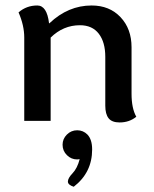

<svg xmlns="http://www.w3.org/2000/svg" viewBox="-20 -445 568 707"><path d="M420.4 5.9Q392.1 5.9 379.9 -9.5Q367.7 -24.9 367.7 -55.7V-235.8Q367.7 -289.6 343.8 -320.8Q319.8 -352.1 274.4 -352.1Q212.9 -352.1 166.5 -306.6V0H69.3V-307.1Q69.3 -351.1 48.3 -399.4Q77.6 -424.8 117.2 -424.8Q152.8 -424.8 160.6 -359.4H162.1Q231 -424.8 317.4 -424.8Q383.3 -424.8 423.8 -381.8Q464.4 -338.9 464.4 -271V-100.1Q464.4 -45.9 481.9 -15.1Q456.1 5.9 420.4 5.9ZM251.5 242.7Q230 235.8 230 223.6Q230 210.9 247.3 192.9Q264.6 174.8 273.4 141.1Q268.6 142.1 264.2 142.1Q242.2 142.1 226.3 126.2Q210.4 110.4 210.4 87.9Q210.4 66.4 226.3 50.5Q242.2 34.7 264.2 34.7Q286.1 34.7 301.8 50.3Q319.3 68.4 319.3 105.5Q319.3 190.4 251.5 242.7Z"/></svg>

Font: Bainsley
Style: Regular
Weight: 400
Designer: Paul James MIller
Foundry: High-Logic / Made with FontCreator
Version: Version 1.411;March 28, 2021;FontCreator 13.0.0.2683 64-bit